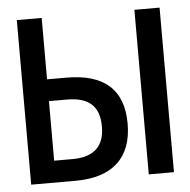

<svg xmlns="http://www.w3.org/2000/svg" viewBox="-44 -580 618 623"><g transform="rotate(-5 265.0 -268.0)"><path d="M416 0H498V-536H416ZM33 0H178C298 0 362 -59 362 -170C362 -281 300 -336 177 -336H114V-536H33ZM114 -71V-265H173C243 -265 278 -235 278 -168C278 -103 243 -71 174 -71Z"/></g></svg>

Font: Noto Sans Mono Condensed
Style: Regular
Weight: 400
Width: 3
Designer: Monotype Design Team
Foundry: Monotype Imaging Inc.
Version: Version 2.014